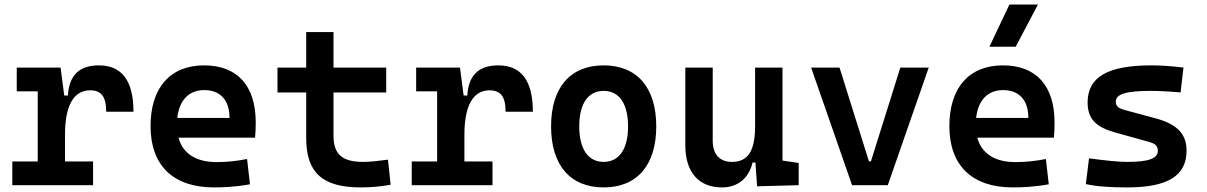

<svg xmlns="http://www.w3.org/2000/svg" viewBox="-20 -815 5313 845"><path d="M266.1 -222.7C266.1 -347.2 302.7 -417.5 376.5 -417.5C425.8 -417.5 447.3 -390.1 447.3 -323.2H567.4C567.4 -459.5 516.6 -527.3 415 -527.3C329.1 -527.3 284.2 -483.9 278.8 -394.5H262.7L246.6 -517.6H53.7V-413.1H146V-104.5H34.2V0H389.6V-104.5H266.1Z M921.4 9.8C962.4 9.8 1015.6 7.8 1080.1 -3.9L1067.4 -115.2C1022 -106.4 978.5 -101.6 933.1 -101.6C843.3 -101.6 784.7 -138.7 765.6 -209H1102.5C1104.5 -230 1105.5 -251.5 1105.5 -275.9C1105.5 -439.5 1022.9 -527.3 878.4 -527.3C728.5 -527.3 642.6 -428.7 642.6 -259.8C642.6 -85.9 743.2 9.8 921.4 9.8ZM760.3 -295.9C769 -374.5 811.5 -418.5 879.4 -418.5C948.7 -418.5 990.2 -375 990.2 -295.9Z M1568.4 9.8C1615.7 9.8 1655.3 5.9 1699.2 -2L1687.5 -112.3C1642.6 -106.4 1608.9 -102.5 1578.1 -102.5C1485.4 -102.5 1447.8 -136.7 1447.8 -217.3V-408.2H1679.7V-517.6H1447.8V-673.8H1327.6V-517.6H1201.2V-408.2H1327.6V-207.5C1327.6 -55.7 1397.9 9.8 1568.4 9.8Z M2023.9 -222.7C2023.9 -347.2 2060.5 -417.5 2134.3 -417.5C2183.6 -417.5 2205.1 -390.1 2205.1 -323.2H2325.2C2325.2 -459.5 2274.4 -527.3 2172.9 -527.3C2086.9 -527.3 2042 -483.9 2036.6 -394.5H2020.5L2004.4 -517.6H1811.5V-413.1H1903.8V-104.5H1792V0H2147.5V-104.5H2023.9Z M2636.7 9.8C2783.7 9.8 2868.2 -87.9 2868.2 -258.8C2868.2 -429.7 2783.7 -527.3 2636.7 -527.3C2489.7 -527.3 2405.3 -429.7 2405.3 -258.8C2405.3 -87.9 2489.7 9.8 2636.7 9.8ZM2636.7 -102.5C2568.4 -102.5 2529.3 -159.2 2529.3 -258.8C2529.3 -358.9 2568.4 -415 2636.7 -415C2705.1 -415 2744.1 -358.9 2744.1 -258.8C2744.1 -159.2 2705.1 -102.5 2636.7 -102.5Z M3157.2 9.8C3226.1 9.8 3275.4 -29.3 3292 -99.6H3304.7L3312 4.9L3495.1 0V-97.7L3423.8 -108.4V-517.6H3303.2V-258.8C3303.2 -146 3268.6 -102.5 3201.2 -102.5C3147.9 -102.5 3116.7 -135.7 3116.7 -195.3V-517.6H2996.1V-175.8C2996.1 -57.6 3054.7 9.8 3157.2 9.8Z M3730 0H3887.2L4067.4 -517.6H3942.4L3813 -105H3804.2L3674.8 -517.6H3549.8Z M4437 9.8C4478 9.8 4531.2 7.8 4595.7 -3.9L4583 -115.2C4537.6 -106.4 4494.1 -101.6 4448.7 -101.6C4358.9 -101.6 4300.3 -138.7 4281.2 -209H4618.2C4620.1 -230 4621.1 -251.5 4621.1 -275.9C4621.1 -439.5 4538.6 -527.3 4394 -527.3C4244.1 -527.3 4158.2 -428.7 4158.2 -259.8C4158.2 -85.9 4258.8 9.8 4437 9.8ZM4275.9 -295.9C4284.7 -374.5 4327.1 -418.5 4395 -418.5C4464.4 -418.5 4505.9 -375 4505.9 -295.9ZM4334.5 -609.4H4450.2L4547.9 -794.9H4422.4Z M4940.4 9.8C5119.6 9.8 5202.1 -41.5 5202.1 -151.9C5202.1 -229 5156.2 -271 5059.6 -295.9L4934.6 -329.6C4904.3 -337.4 4890.6 -345.7 4890.6 -367.7C4890.6 -400.9 4936 -415 5043.9 -415C5077.6 -415 5119.1 -413.1 5175.8 -408.2L5188.5 -517.6C5138.2 -523.9 5093.3 -527.3 5046.9 -527.3C4855 -527.3 4766.6 -476.1 4766.6 -363.8C4766.6 -290.5 4805.7 -254.4 4888.2 -231.9L5037.1 -190.4C5063.5 -183.1 5075.7 -173.3 5075.7 -151.4C5075.7 -117.2 5035.2 -102.5 4940.4 -102.5C4902.8 -102.5 4849.1 -107.9 4772.9 -118.2L4758.8 -4.9C4804.7 5.4 4861.8 9.8 4940.4 9.8Z"/></svg>

Font: Cascadia Mono SemiBold
Style: Regular
Weight: 600
Monospace: yes
Designer: Aaron Bell
Foundry: Saja Typeworks
Version: Version 2404.023